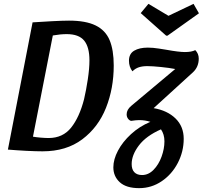

<svg xmlns="http://www.w3.org/2000/svg" viewBox="-20 -776 1052 996"><path d="M338 -669Q425 -669 476 -644Q527 -619 548.5 -568Q570 -517 570 -436Q570 -318 530 -217Q490 -116 407 -53.5Q324 9 201 9Q167 9 118 6.5Q69 4 21 0L149 -660Q193 -663 249.5 -666Q306 -669 338 -669ZM232 -60Q306 -60 349 -114Q392 -168 416 -261Q427 -308 435.5 -364.5Q444 -421 444 -463Q444 -532 416.5 -565.5Q389 -599 326 -599Q294 -599 254 -592L151 -67Q168 -64 191.5 -62Q215 -60 232 -60ZM1011 -472Q1011 -429 981 -401L777 -215Q848 -203 890.5 -161.5Q933 -120 933 -56Q933 10 902.5 69Q872 128 819 164Q766 200 702 200Q635 200 601.5 169.5Q568 139 568 92Q568 51 592 5.5Q616 -40 659.5 -80Q703 -120 760 -144Q733 -153 702 -153Q688 -153 660 -149Q651 -151 644 -160.5Q637 -170 637 -183Q637 -207 661 -227L889 -418Q859 -424 814.5 -428.5Q770 -433 744 -433Q719 -433 700.5 -427Q682 -421 667 -406Q649 -429 649 -461Q649 -497 676 -513Q703 -529 747 -529Q773 -529 804.5 -524Q836 -519 842 -518Q908 -506 939 -506Q974 -506 993 -516Q1011 -498 1011 -472ZM833 -43Q833 -79 815 -105Q738 -71 700.5 -21.5Q663 28 663 75Q663 103 677 117.5Q691 132 717 132Q750 132 776.5 105Q803 78 818 37Q833 -4 833 -43ZM984 -756 1012 -707 849 -591H842L710 -708L750 -756L854 -694Z"/></svg>

Font: Sansita
Style: Italic
Weight: 400
Italic angle: -11°
Designer: Pablo Cosgaya
Foundry: Omnibus-Type
Version: Version 1.006